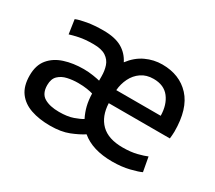

<svg xmlns="http://www.w3.org/2000/svg" viewBox="-106 -739 1074 958"><g transform="rotate(30 431.0 -260.5)"><path d="M256 12Q193 12 145 -4.5Q97 -21 70 -57.5Q43 -94 43 -155Q43 -214 72.5 -249.5Q102 -285 151.5 -301Q201 -317 262 -317Q290 -317 318 -312.5Q346 -308 356 -305V-330Q356 -362 347 -389Q338 -416 313 -432.5Q288 -449 241 -449Q193 -449 160 -442Q127 -435 109 -429L97 -510Q118 -519 158.5 -526Q199 -533 250 -533Q317 -533 356.5 -510.5Q396 -488 417 -446Q451 -491 496 -512Q541 -533 590 -533Q690 -533 749.5 -468.5Q809 -404 809 -273Q809 -264 808 -252.5Q807 -241 806 -232H454Q457 -158 499 -116.5Q541 -75 624 -75Q671 -75 706 -84Q741 -93 759 -101L774 -19Q756 -10 712 1Q668 12 614 12Q500 12 436 -42Q407 -23 363 -5.5Q319 12 256 12ZM454 -307H710Q709 -370 678.5 -409.5Q648 -449 588 -449Q547 -449 518 -429Q489 -409 473 -376.5Q457 -344 454 -307ZM260 -70Q309 -70 341 -81.5Q373 -93 389 -103Q374 -133 366.5 -163.5Q359 -194 358 -232Q346 -236 323.5 -239.5Q301 -243 272 -243Q241 -243 211.5 -236.5Q182 -230 162.5 -211.5Q143 -193 143 -157Q143 -108 175 -89Q207 -70 260 -70Z"/></g></svg>

Font: Ubuntu Sans Medium
Style: Regular
Weight: 500
Designer: Dalton Maag Ltd
Foundry: Dalton Maag Ltd
Version: Version 1.006; ttfautohint (v1.8.4.7-5d5b)